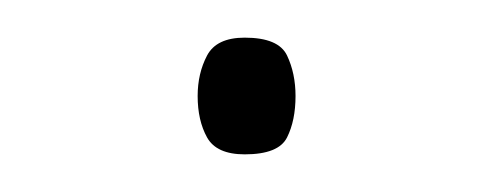

<svg xmlns="http://www.w3.org/2000/svg" viewBox="-20 -74 260 102"><path d="M85 -23Q85 -35 90 -44.5Q95 -54 110 -54Q128 -54 132.5 -44.5Q137 -35 137 -23Q137 -10 132.5 -1Q128 8 110 8Q95 8 90 -1Q85 -10 85 -23Z"/></svg>

Font: Noto Sans Lao Looped Thin
Style: Regular
Weight: 100
Designer: Mark Frömberg, Ben Mitchell
Foundry: The Fontpad Ltd
Version: Version 1.002; ttfautohint (v1.8.4.7-5d5b)